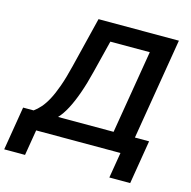

<svg xmlns="http://www.w3.org/2000/svg" viewBox="-157 -851 1124 1130"><g transform="rotate(15 405.0 -286.0)"><path d="M-32.7 156.2 11.2 -109.9H75.2Q95.7 -124.5 115.7 -147.2Q135.7 -169.9 154.8 -205.3Q173.8 -240.7 192.6 -293.5Q211.4 -346.2 229.5 -420.4L305.2 -727.5H794.9L692.4 -109.9H778.8L734.9 156.2H607.9L633.8 0H120.1L94.2 156.2ZM224.1 -109.9H562.5L647 -617.7H406.7L357.4 -420.4Q339.4 -346.7 318.1 -286.4Q296.9 -226.1 273.4 -181.6Q250 -137.2 224.1 -109.9Z"/></g></svg>

Font: Inter 17pt SemiBold
Style: Italic
Weight: 600
Italic angle: -9.3988°
Version: Version 4.001;git-66647c0bb